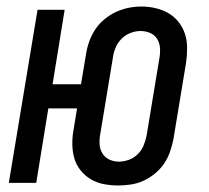

<svg xmlns="http://www.w3.org/2000/svg" viewBox="-20 -560 640 588"><path d="M342 8Q320 8 298.5 4Q277 0 259 -10.5Q241 -21 227.5 -37.5Q214 -54 208 -74Q202 -94 201.5 -116.5Q201 -139 205 -161L216 -228H128L91 0H7L95 -530H178L141 -302H228L244 -397Q247 -416 254 -435Q261 -454 272.5 -471Q284 -488 300.5 -501.5Q317 -515 335.5 -523.5Q354 -532 373.5 -536Q393 -540 413 -540Q435 -540 456.5 -535Q478 -530 496 -519.5Q514 -509 527 -492.5Q540 -476 546.5 -456Q553 -436 553 -413.5Q553 -391 550 -369L511 -133Q507 -114 500.5 -95Q494 -76 482.5 -59Q471 -42 454.5 -28.5Q438 -15 419.5 -6.5Q401 2 381 5Q361 8 342 8ZM344 -65Q359 -65 374.5 -70.5Q390 -76 402 -88Q414 -100 420 -115Q426 -130 429 -145L468 -381Q471 -397 470 -412.5Q469 -428 461.5 -440.5Q454 -453 440 -459Q426 -465 410 -465Q395 -465 379.5 -459Q364 -453 352.5 -441.5Q341 -430 334.5 -415Q328 -400 326 -385L287 -149Q284 -133 285 -118Q286 -103 293.5 -90.5Q301 -78 314.5 -71.5Q328 -65 344 -65Z"/></svg>

Font: Iosevka Curly Extended Oblique
Style: Regular
Weight: 400
Width: 7
Italic angle: -9°
Monospace: yes
Designer: Belleve Invis
Foundry: Belleve Invis
Version: Version 11.1.0; ttfautohint (v1.8.3)